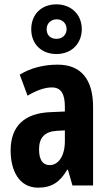

<svg xmlns="http://www.w3.org/2000/svg" viewBox="-20 -855 504 885"><path d="M240 -606C311 -606 357 -655 357 -721C357 -787 309 -835 240 -835C170 -835 124 -788 124 -720C124 -653 170 -606 240 -606ZM241 -676C211 -676 195 -694 195 -721C195 -747 215 -766 241 -766C268 -766 287 -747 287 -721C287 -694 267 -676 241 -676ZM246 -557C180 -557 120 -541 71 -511L107 -414C151 -440 188 -452 219 -452C261 -452 279 -423 279 -363V-341L211 -338C94 -333 29 -275 29 -161C29 -73 65 10 156 10C220 10 257 -17 290 -73H293L314 0H409V-362C409 -491 352 -557 246 -557ZM242 -252 279 -254V-204C279 -137 250 -94 209 -94C177 -94 160 -118 160 -167C160 -221 187 -249 242 -252Z"/></svg>

Font: Noto Sans Ethiopic ExtraCondensed
Style: Bold
Weight: 700
Width: 2
Designer: Monotype Design Team
Foundry: Monotype Imaging Inc.
Version: Version 2.102